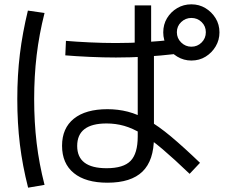

<svg xmlns="http://www.w3.org/2000/svg" viewBox="-20 -818 1040 888"><path d="M477 27Q376 27 321.5 -17.5Q267 -62 267 -144Q267 -225 321.5 -269Q376 -313 477 -313Q526 -313 571 -301.5Q616 -290 664.5 -262.5Q713 -235 771 -186.5Q829 -138 905 -65L857 -14Q785 -83 732 -128Q679 -173 636 -199Q593 -225 554 -236Q515 -247 473 -247Q337 -247 337 -143Q337 -40 473 -40Q551 -40 584 -74Q617 -108 617 -187V-592H603V-793H679V-592H692V-183Q692 -76 639 -24.5Q586 27 477 27ZM865 -538Q830 -538 800 -556Q770 -574 752.5 -603.5Q735 -633 735 -668Q735 -705 752.5 -734Q770 -763 799.5 -780.5Q829 -798 865 -798Q901 -798 930 -780.5Q959 -763 977 -734Q995 -705 995 -668Q995 -633 977.5 -603.5Q960 -574 931 -556Q902 -538 865 -538ZM865 -602Q893 -602 912.5 -621.5Q932 -641 932 -669Q932 -697 912.5 -716Q893 -735 865 -735Q838 -735 818 -716Q798 -697 798 -669Q798 -641 818 -621.5Q838 -602 865 -602ZM516 -552Q458 -552 393.5 -555Q329 -558 282 -562L285 -629Q331 -625 394.5 -622Q458 -619 516 -619Q583 -619 650 -623Q717 -627 795 -636L798 -569Q720 -560 652 -556Q584 -552 516 -552ZM110 50Q84 -52 72 -150Q60 -248 60 -360Q60 -470 72 -568Q84 -666 109 -769L186 -758Q161 -659 149.5 -562.5Q138 -466 138 -360Q138 -253 149.5 -156.5Q161 -60 186 37Z"/></svg>

Font: M PLUS 2 Thin
Style: Regular
Weight: 400
Version: Version 1.001